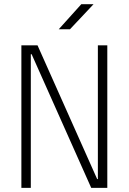

<svg xmlns="http://www.w3.org/2000/svg" viewBox="-20 -914 626 934"><path d="M423.8 0 133.8 -650.4H129.9V0H84V-693.4H162.6L452.6 -43H456.1V-693.4H502V0ZM265.6 -771.5 375.5 -893.6H435.1L320.3 -771.5Z"/></svg>

Font: Cascadia Mono ExtraLight
Style: Regular
Weight: 200
Monospace: yes
Designer: Aaron Bell
Foundry: Saja Typeworks
Version: Version 2404.023; ttfautohint (v1.8.4)